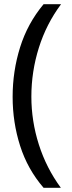

<svg xmlns="http://www.w3.org/2000/svg" viewBox="-20 -734 340 912"><path d="M40 -274Q40 -396 75.5 -509.5Q111 -623 187 -714H270Q200 -620 164.5 -507Q129 -394 129 -275Q129 -159 164.5 -47.5Q200 64 269 158H187Q111 70 75.5 -41.5Q40 -153 40 -274Z"/></svg>

Font: Noto Sans Marchen
Style: Regular
Weight: 400
Designer: Monotype Design Team
Foundry: Monotype Imaging Inc.
Version: Version 2.003; ttfautohint (v1.8.4.7-5d5b)